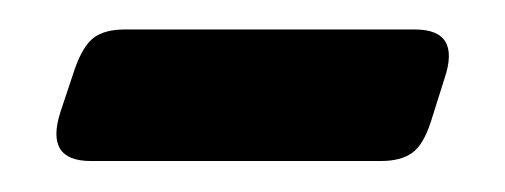

<svg xmlns="http://www.w3.org/2000/svg" viewBox="-20 -320 334 127"><path d="M254.5 -300.5Q285 -300.5 274 -268L265 -239.5Q260 -224 252.5 -218.8Q245 -213.5 232 -213.5H40Q9.5 -213.5 20 -246L29.5 -274.5Q35 -290 42.2 -295.2Q49.5 -300.5 62.5 -300.5Z"/></svg>

Font: Fraunces 144pt SuperSoft SemiBold
Style: Regular
Weight: 600
Version: Version 1.000;[b76b70a41]